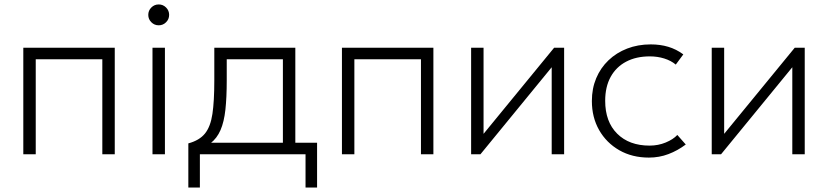

<svg xmlns="http://www.w3.org/2000/svg" viewBox="-20 -695 3730 865"><path d="M85 0V-480H497V0H441V-428H141V0Z M667 0V-480H723V0ZM695 -581Q675.5 -581 661.8 -594.8Q648 -608.5 648 -628Q648 -647.5 661.8 -661.2Q675.5 -675 695 -675Q714.5 -675 728.2 -661.2Q742 -647.5 742 -628Q742 -608.5 728.2 -594.8Q714.5 -581 695 -581Z M1254.5 0V-428H1001.5V-332Q1001.5 -256 995.5 -201Q989.5 -146 973.5 -109Q957.5 -72 928 -49.2Q898.5 -26.5 851.5 -15L828.5 -49Q878.5 -62.5 903.5 -93.5Q928.5 -124.5 937 -181.8Q945.5 -239 945.5 -332V-480H1310.5V0ZM828.5 150V-49L879.5 -42L887.5 -52H1408.5V150H1356.5V0H880.5V150Z M1520.5 0V-480H1932.5V0H1876.5V-428H1576.5V0Z M2102.5 0V-480H2158.5V-92L2476.5 -480H2521.5V0H2465.5V-392L2144.5 0Z M2903.5 15Q2828 15 2770 -18.2Q2712 -51.5 2679.2 -109Q2646.5 -166.5 2646.5 -240Q2646.5 -296 2666 -342.5Q2685.5 -389 2721.2 -423.2Q2757 -457.5 2805.5 -476.2Q2854 -495 2911.5 -495Q2954.5 -495 2990.5 -484.2Q3026.5 -473.5 3058.5 -450L3024.5 -404Q3003 -422 2972.5 -431.5Q2942 -441 2907.5 -441Q2846 -441 2801 -417.2Q2756 -393.5 2731.2 -348.8Q2706.5 -304 2706.5 -241Q2706.5 -146.5 2760.5 -92.8Q2814.5 -39 2906.5 -39Q2945.5 -39 2979.2 -53Q3013 -67 3031.5 -87L3069.5 -44Q3033 -16.5 2991.5 -0.8Q2950 15 2903.5 15Z M3186.5 0V-480H3242.5V-92L3560.5 -480H3605.5V0H3549.5V-392L3228.5 0Z"/></svg>

Font: Geologica Cursive Thin
Style: Regular
Weight: 250
Designer: Sindre Bremnes, Frode Helland
Foundry: Monokrom Skriftforlag AS
Version: Version 1.010;gftools[0.9.28]